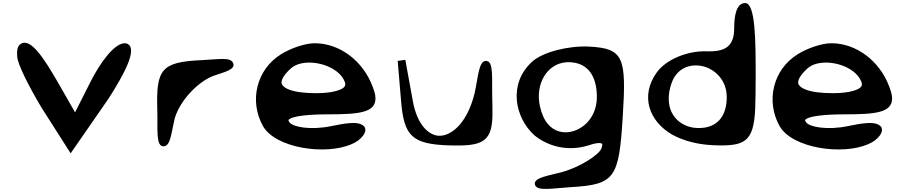

<svg xmlns="http://www.w3.org/2000/svg" viewBox="-20 -955 5937 1261"><path d="M254 -246 444 52 694 -309C794 -466 884 -631 819 -666C813 -670 805 -671 799 -671C731 -671 637 -543 572 -413L473 -217L362 -411C270 -571 184 -703 120 -669C91 -654 91 -618 93 -583C96 -534 165 -395 254 -246Z M1055 6C1101 5 1105 -85 1128 -179C1165 -303 1293 -431 1397 -462C1447 -480 1531 -498 1511 -541C1494 -582 1417 -565 1303 -560C1040 -548 1005 -500 1013 -237C1017 -110 1001 8 1055 6Z M2289 -8C2322 -22 2348 -41 2366 -66C2377 -81 2385 -101 2375 -120C2371 -127 2364 -132 2357 -136C2321 -156 2253 -147 2157 -127C2022 -99 1905 -120 1882 -151C1871 -165 1872 -169 1890 -178C1922 -193 2005 -204 2134 -204C2341 -204 2446 -216 2446 -309C2446 -333 2438 -358 2427 -387C2365 -553 2213 -671 2047 -671C1985 -671 1891 -639 1828 -600C1664 -500 1615 -292 1707 -127C1790 19 2119 66 2289 -8ZM2206 -473C2224 -456 2237 -437 2245 -416C2253 -393 2246 -375 2193 -359C2161 -349 2114 -343 2057 -343C1886 -343 1829 -382 1829 -414C1829 -434 1846 -466 1892 -507C1962 -569 2124 -550 2206 -473Z M2592 -555 2614 -293C2633 -62 2684 -8 2932 0C3140 6 3208 -19 3214 -186C3215 -220 3214 -260 3213 -307C3209 -437 3225 -556 3171 -555C3124 -554 3121 -452 3097 -342C3044 -128 2927 -50 2847 -65C2787 -77 2719 -143 2692 -288L2642 -562Z M3489 -67C3578 6 3709 43 3848 -1C3920 -26 3935 -11 3935 -10C3936 -7 3936 3 3930 20C3915 60 3793 142 3668 176C3589 198 3477 211 3494 260C3510 303 3610 281 3731 274C4020 257 4045 214 4070 -188C4095 -579 4076 -637 3850 -649C3715 -656 3545 -614 3474 -549C3317 -405 3360 -185 3489 -67ZM3654 -537C3684 -547 3717 -550 3754 -543C3843 -527 3900 -454 3900 -318C3900 -171 3790 -86 3695 -86C3637 -86 3579 -116 3546 -194C3479 -353 3544 -500 3654 -537Z M4291 -476C4185 -325 4241 -159 4396 -70C4470 -30 4563 -5 4670 -1C4870 6 4930 -20 4940 -242C4942 -301 4943 -374 4943 -463C4943 -686 4942 -935 4874 -935C4812 -935 4802 -839 4802 -772C4802 -664 4757 -618 4643 -618H4623C4494 -623 4351 -563 4291 -476ZM4400 -432C4444 -520 4531 -539 4607 -517C4683 -494 4753 -423 4753 -318C4753 -197 4697 -131 4608 -117C4493 -100 4402 -159 4378 -254C4366 -307 4372 -369 4400 -432Z M5682 -8C5715 -22 5741 -41 5759 -66C5770 -81 5778 -101 5768 -120C5764 -127 5757 -132 5750 -136C5714 -156 5646 -147 5550 -127C5415 -99 5298 -120 5275 -151C5264 -165 5265 -169 5283 -178C5315 -193 5398 -204 5527 -204C5734 -204 5839 -216 5839 -309C5839 -333 5831 -358 5820 -387C5758 -553 5606 -671 5440 -671C5378 -671 5284 -639 5221 -600C5057 -500 5008 -292 5100 -127C5183 19 5512 66 5682 -8ZM5599 -473C5617 -456 5630 -437 5638 -416C5646 -393 5639 -375 5586 -359C5554 -349 5507 -343 5450 -343C5279 -343 5222 -382 5222 -414C5222 -434 5239 -466 5285 -507C5355 -569 5517 -550 5599 -473Z"/></svg>

Font: Venom Sans
Style: Bd
Weight: 700
Version: Version 1.001